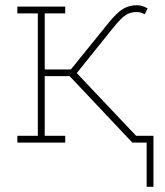

<svg xmlns="http://www.w3.org/2000/svg" viewBox="-20 -554 641 746"><path d="M47.4 0V-26.4H127V-502H47.4V-528.3H233.4V-502H153.8V-284.2H255.4L400.4 -463.4Q435.1 -506.3 459 -520Q482.9 -533.7 511.7 -533.7Q533.7 -533.7 553.7 -521L542 -498.5Q527.8 -507.3 511.7 -507.3Q486.8 -507.3 468.8 -495.8Q450.7 -484.4 419.9 -446.3L278.3 -270L508.8 -26.4H576.2V0H494.1L250.5 -258.3H153.8V-26.4H233.4V0ZM549.8 171.9V-11.7H576.2V171.9Z"/></svg>

Font: Roboto Slab Thin
Style: Regular
Weight: 100
Designer: Google
Version: Version 2.000; ttfautohint (v1.8.1.43-b0c9)